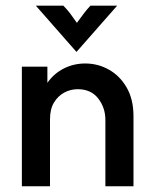

<svg xmlns="http://www.w3.org/2000/svg" viewBox="-20 -649 533 669"><path d="M56.2 0V-416.7H145.1V-360.4Q168.1 -393.1 202.4 -410.4Q236.8 -427.8 277.1 -427.8Q321.5 -427.8 359.7 -406.2Q397.9 -384.7 421.5 -343.8Q445.1 -302.8 445.1 -244.4V0H347.2V-231.2Q347.2 -273.6 322.2 -305.9Q297.2 -338.2 250.7 -338.2Q225.7 -338.2 203.8 -326.4Q181.9 -314.6 168.1 -291.7Q154.2 -268.8 154.2 -233.3V0ZM245.8 -468.8 104.9 -629.2H200.7Q213.9 -616 224.7 -601.7Q235.4 -587.5 247.9 -569.4Q261.1 -587.5 271.9 -601.7Q282.6 -616 295.1 -629.2H388.2L247.2 -468.8Z"/></svg>

Font: Afacad Flux Medium
Style: Regular
Weight: 500
Designer: Kristian Moeller
Foundry: Dicotype
Version: Version 1.100